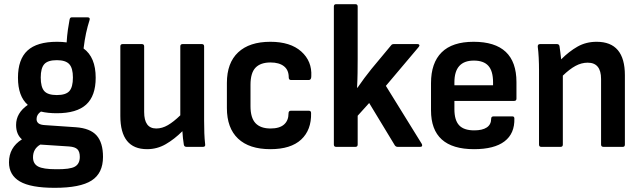

<svg xmlns="http://www.w3.org/2000/svg" viewBox="-20 -703 3072 919"><path d="M252 -161Q209 -161 176 -169Q155 -155 155 -133Q155 -120 164.5 -112.5Q174 -105 197 -104L343 -94Q412 -89 442.5 -54.5Q473 -20 473 48Q473 126 418.5 161Q364 196 242 196Q127 196 75 165.5Q23 135 23 74Q23 3 85 -36Q57 -60 57 -105Q57 -162 113 -201Q66 -242 66 -331Q66 -419 111.5 -461Q157 -503 253 -503Q278 -503 299 -500Q301 -533 305 -561Q309 -589 313 -609Q315 -620 323 -620H399Q412 -620 409 -608Q399 -577 392 -544.5Q385 -512 380 -471Q438 -429 438 -331Q438 -244 392.5 -202.5Q347 -161 252 -161ZM252 -248Q295 -248 312 -267Q329 -286 329 -332Q329 -377 311.5 -396Q294 -415 252 -415Q209 -415 192 -396Q175 -377 175 -332Q175 -286 192 -267Q209 -248 252 -248ZM138 50Q138 81 162.5 94Q187 107 248 107Q315 108 338.5 94.5Q362 81 362 48Q362 23 350.5 11.5Q339 0 310 -2L173 -11Q138 9 138 50Z M684 11Q556 11 556 -148V-481Q556 -492 567 -492H659Q670 -492 670 -481V-167Q670 -88 728 -88Q756 -88 783.5 -104Q811 -120 843 -151V-481Q843 -492 854 -492H946Q957 -492 957 -481V-125Q957 -94 958 -66Q959 -38 962 -12Q964 0 951 0H873Q862 0 860 -10Q855 -40 853 -75Q815 -37 773.5 -13Q732 11 684 11Z M1274 11Q1173 11 1119.5 -39.5Q1066 -90 1066 -186V-306Q1066 -402 1120 -452.5Q1174 -503 1274 -503Q1370 -503 1422 -456.5Q1474 -410 1470 -338Q1470 -320 1458 -320H1373Q1362 -320 1362 -333Q1362 -368 1339 -386Q1316 -404 1275 -404Q1227 -404 1203 -379Q1179 -354 1179 -297V-195Q1179 -139 1203 -113.5Q1227 -88 1275 -88Q1318 -88 1339.5 -107Q1361 -126 1361 -160Q1361 -173 1372 -173H1458Q1469 -173 1469 -162Q1471 -81 1421.5 -35Q1372 11 1274 11Z M1589 0Q1578 0 1578 -11V-672Q1578 -683 1589 -683H1681Q1692 -683 1692 -672V-423Q1692 -389 1691.5 -353.5Q1691 -318 1689 -283H1691Q1724 -331 1758 -373L1852 -486Q1856 -492 1865 -492H1979Q1985 -492 1987 -488Q1989 -484 1984 -478L1827 -292L1999 -14Q2002 -8 2000 -4Q1998 0 1991 0H1884Q1875 0 1870 -7L1747 -210L1692 -149V-11Q1692 0 1681 0Z M2249 11Q2043 11 2043 -175V-305Q2043 -402 2094 -452.5Q2145 -503 2247 -503Q2452 -503 2452 -310V-231Q2452 -220 2441 -220H2155V-180Q2155 -128 2177.5 -103.5Q2200 -79 2250 -79Q2289 -79 2310 -93Q2331 -107 2331 -135Q2331 -146 2343 -146H2432Q2442 -146 2442 -136Q2444 -64 2395 -26.5Q2346 11 2249 11ZM2155 -295H2340V-309Q2340 -363 2317.5 -388Q2295 -413 2248 -413Q2155 -413 2155 -309Z M2571 0Q2560 0 2560 -11V-367Q2560 -396 2558.5 -426.5Q2557 -457 2554 -479Q2553 -492 2565 -492H2646Q2656 -492 2658 -482Q2660 -470 2662 -453Q2664 -436 2666 -419Q2704 -457 2744.5 -480Q2785 -503 2836 -503Q2971 -503 2971 -343V-11Q2971 0 2961 0H2869Q2857 0 2857 -11V-325Q2857 -403 2793 -403Q2763 -403 2734.5 -387.5Q2706 -372 2674 -341V-11Q2674 0 2663 0Z"/></svg>

Font: Sofia Sans Semi Condensed
Style: Bold
Weight: 700
Designer: Botio Nikoltchev, Ani Petrova
Foundry: lettersoup
Version: Version 4.100; ttfautohint (v1.8.4.7-5d5b)